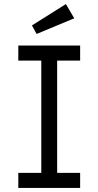

<svg xmlns="http://www.w3.org/2000/svg" viewBox="-20 -924 484 944"><path d="M70 0V-74H183V-626H70V-700H374V-626H261V-74H374V0ZM160 -757 137 -799 304 -904 345 -834Z"/></svg>

Font: Lexend Light
Style: Regular
Weight: 300
Designer: Bonnie Shaver-Troup, Thomas Jockin
Foundry: Lexend
Version: Version 1.007; ttfautohint (v1.8.3)